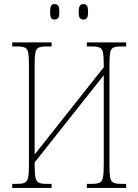

<svg xmlns="http://www.w3.org/2000/svg" viewBox="-20 -922 679 942"><path d="M40 0V-20H66Q90 -20 102 -26Q114 -32 118 -51Q122 -70 122 -108V-606Q122 -645 118.5 -663.5Q115 -682 103 -688Q91 -694 67 -694H40V-714H233V-694H205Q181 -694 169 -688Q157 -682 153.5 -663.5Q150 -645 150 -606V-164L489 -592V-606Q489 -645 485.5 -663.5Q482 -682 470 -688Q458 -694 434 -694H406V-714H599V-694H571Q547 -694 535.5 -688Q524 -682 520.5 -663.5Q517 -645 517 -606V-108Q517 -70 520.5 -51Q524 -32 536.5 -26Q549 -20 573 -20H599V0H406V-20H432Q457 -20 469 -26Q481 -32 485 -51Q489 -70 489 -108V-553L150 -125V-108Q150 -70 154 -51Q158 -32 170 -26Q182 -20 206 -20H233V0ZM389 -826Q378 -826 372 -833.5Q366 -841 366 -863Q366 -886 372 -894Q378 -902 389 -902Q401 -902 406.5 -894Q412 -886 412 -863Q412 -841 406.5 -833.5Q401 -826 389 -826ZM248 -826Q236 -826 231 -833.5Q226 -841 226 -863Q226 -886 231 -894Q236 -902 248 -902Q260 -902 265.5 -894Q271 -886 271 -863Q271 -841 265.5 -833.5Q260 -826 248 -826Z"/></svg>

Font: Noto Serif Condensed Thin
Style: Regular
Weight: 100
Width: 3
Designer: Monotype Design Team
Foundry: Monotype Imaging Inc.
Version: Version 2.013; ttfautohint (v1.8.4.7-5d5b)